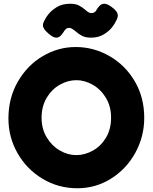

<svg xmlns="http://www.w3.org/2000/svg" viewBox="-20 -993 815 1025"><path d="M609 -910Q609 -896 595 -873Q595 -870 579.5 -849Q564 -828 535 -810Q506 -792 465 -792Q437 -792 418.5 -801.5Q400 -811 382 -827Q380 -829 373 -834Q366 -839 360.5 -841.5Q355 -844 350 -844Q337 -844 332 -838Q327 -832 326 -832Q315 -814 304.5 -803Q294 -792 280 -792Q264 -792 241 -812Q223 -827 216 -838Q209 -849 209 -859Q209 -871 223 -894Q223 -897 239 -917.5Q255 -938 284 -955.5Q313 -973 355 -973Q383 -973 401 -964Q419 -955 437 -939Q445 -932 452.5 -927.5Q460 -923 467 -923Q478 -923 485 -928Q492 -933 492 -935Q502 -953 512.5 -963Q523 -973 537 -973Q552 -973 573 -958Q609 -933 609 -910ZM750 -364Q750 -264 702.5 -177.5Q655 -91 573 -39.5Q491 12 393 12Q291 12 206.5 -39Q122 -90 73.5 -175.5Q25 -261 25 -360Q25 -470 75.5 -557.5Q126 -645 208.5 -693.5Q291 -742 384 -742Q480 -742 564.5 -693.5Q649 -645 699.5 -559Q750 -473 750 -364ZM573 -365Q573 -425 545.5 -470.5Q518 -516 475 -540.5Q432 -565 388 -565Q342 -565 299 -540.5Q256 -516 229 -470.5Q202 -425 202 -364Q202 -305 229.5 -259.5Q257 -214 299.5 -189.5Q342 -165 387 -165Q432 -165 475 -188.5Q518 -212 545.5 -257.5Q573 -303 573 -365Z"/></svg>

Font: Fredoka One
Style: Regular
Weight: 400
Designer: Milena B. Brandão, Ben Nathan
Version: Version 2.000; ttfautohint (v1.5.33-1714) -l 8 -r 50 -G 200 